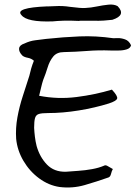

<svg xmlns="http://www.w3.org/2000/svg" viewBox="-20 -797 614 844"><path d="M212 -703Q98 -699 74 -731Q44 -763 187 -769Q187 -769 195.5 -769Q204 -769 222 -770Q256 -772 287 -767Q312 -764 329 -762.5Q346 -761 356 -762Q379 -763 405.5 -768.5Q432 -774 456.5 -776.5Q481 -779 497 -770Q536 -730 474 -710Q458 -708 436 -706.5Q414 -705 388 -706Q361 -706 345.5 -706Q330 -706 326 -705Q287 -707 258.5 -706Q230 -705 212 -703ZM242 25Q194 18 152 -13Q110 -44 83 -90Q56 -136 51 -187Q48 -234 56.5 -281Q65 -328 80 -374Q95 -420 109 -464Q112 -478 117 -495.5Q122 -513 129 -530Q118 -540 102 -543Q86 -546 78 -553Q62 -570 64 -584.5Q66 -599 88 -606Q111 -617 135 -620Q159 -623 183 -626Q257 -634 329.5 -637Q402 -640 478 -629Q482 -629 497 -629.5Q512 -630 529.5 -624Q547 -618 556 -598Q553 -585 537 -580Q521 -575 501.5 -575Q482 -575 466 -575Q414 -577 363 -573Q312 -569 261 -568Q230 -568 214 -548.5Q198 -529 189.5 -501Q181 -473 170 -446Q165 -431 161 -413.5Q157 -396 152 -376Q234 -360 316.5 -370.5Q399 -381 472 -403Q498 -375 495 -364Q492 -353 458 -342Q397 -323 326.5 -311.5Q256 -300 191 -300Q164 -300 151 -296Q138 -292 134 -278Q130 -264 130 -235Q131 -216 133.5 -195.5Q136 -175 141 -155Q155 -106 186.5 -73.5Q218 -41 269 -42Q293 -44 323.5 -46Q354 -48 384.5 -53.5Q415 -59 438 -69Q444 -73 455 -66Q466 -59 476 -54Q471 -45 468 -32.5Q465 -20 457 -17Q406 1 352.5 16.5Q299 32 242 25Z"/></svg>

Font: Mynerve
Style: Regular
Weight: 400
Designer: Carolina Short
Foundry: Carolina Short
Version: Version 1.000; ttfautohint (v1.8.4.7-5d5b)